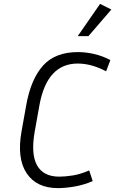

<svg xmlns="http://www.w3.org/2000/svg" viewBox="-20 -958 593 988"><path d="M159 -283Q138 -166 170.5 -107.5Q203 -49 285 -49Q314 -49 353.5 -55Q393 -61 439 -81L457 -26Q410 -6 363 2Q316 10 278 10Q168 10 117 -66.5Q66 -143 91 -283L115 -417Q139 -551 201.5 -620.5Q264 -690 381 -690Q422 -690 465 -680Q508 -670 548 -649L526 -591Q486 -612 450 -621.5Q414 -631 380 -631Q222 -631 183 -417ZM435 -772H380L495 -938L553 -909Z"/></svg>

Font: Inria Sans Light
Style: Italic
Weight: 300
Italic angle: -10°
Designer: Black Foundry Team
Foundry: Black Foundry
Version: Version 1.2; ttfautohint (v1.8.3)